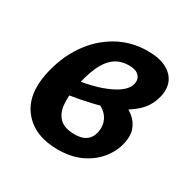

<svg xmlns="http://www.w3.org/2000/svg" viewBox="-110 -539 652 658"><g transform="rotate(30 216.0 -210.5)"><path d="M196 13Q106 13 60 -42Q14 -97 33 -191Q48 -263 85 -317.5Q122 -372 176.5 -403Q231 -434 297 -434Q343 -434 371.5 -418.5Q400 -403 410 -377Q420 -351 411 -318Q401 -280 373.5 -254Q346 -228 307.5 -211.5Q269 -195 224.5 -184.5Q180 -174 136 -167L131 -225Q204 -235 254 -258.5Q304 -282 312 -312Q315 -322 312.5 -332.5Q310 -343 299 -351Q288 -359 265 -359Q231 -359 207.5 -341Q184 -323 168.5 -287.5Q153 -252 143 -199Q136 -162 139 -130.5Q142 -99 161 -80Q180 -61 220 -61Q238 -61 251.5 -65.5Q265 -70 274 -80.5Q283 -91 287 -107Q292 -128 285.5 -148Q279 -168 261.5 -182Q244 -196 216 -199L292 -246Q306 -242 324.5 -234Q343 -226 359 -211.5Q375 -197 383 -175Q391 -153 384 -121Q376 -85 351.5 -54.5Q327 -24 288 -5.5Q249 13 196 13Z"/></g></svg>

Font: Ysabeau Infant
Style: Bold Italic
Weight: 700
Italic angle: -12°
Designer: Christian Thalmann (Catharsis Fonts)
Version: Version 2.001;gftools[0.9.30]; featfreeze: ss01,ss02,lnum